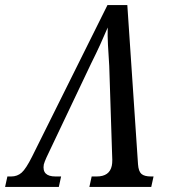

<svg xmlns="http://www.w3.org/2000/svg" viewBox="-58 -734 665 754"><path d="M-38 0 -29 -41H-14Q10 -41 27 -56Q44 -71 68 -119L364 -714H442L484 -89Q486 -61 497.5 -51Q509 -41 535 -41H545L536 0H293L302 -41H322Q372 -41 381 -83Q383 -92 383 -106.5Q383 -121 382 -135L371 -475Q368 -520 366 -557.5Q364 -595 365 -626Q352 -595 336 -560Q320 -525 300 -485L137 -142Q131 -130 124 -114.5Q117 -99 114 -88Q106 -41 160 -41H182L173 0Z"/></svg>

Font: Noto Serif Condensed
Style: Italic
Weight: 400
Width: 3
Italic angle: -12°
Designer: Monotype Design Team
Foundry: Monotype Imaging Inc.
Version: Version 2.014; ttfautohint (v1.8.4.7-5d5b)